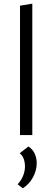

<svg xmlns="http://www.w3.org/2000/svg" viewBox="-20 -736 284 1046"><path d="M89 0V-705L156 -716V0ZM104 290 76 268Q95 248 105.5 222.5Q116 197 116 171Q116 147 108.5 128Q101 109 87 99L135 62Q159 78 169.5 102Q180 126 180 153Q180 192 160 229.5Q140 267 104 290Z"/></svg>

Font: Ysabeau Office
Style: Regular
Weight: 400
Designer: Christian Thalmann (Catharsis Fonts)
Version: Version 2.001;gftools[0.9.30]; featfreeze: tnum,lnum,ss02